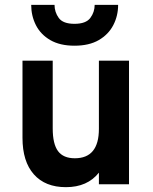

<svg xmlns="http://www.w3.org/2000/svg" viewBox="-20 -762 632 794"><path d="M252.5 12Q167 12 120 -41Q73 -94 73 -192V-511H198V-231Q198 -166.5 220 -137Q242 -107.5 289.5 -107.5Q389 -107.5 389 -229V-511H513.5V0H389V-48Q341.5 12 252.5 12ZM288 -573Q228 -573 188 -596.2Q148 -619.5 128.5 -658Q109 -696.5 109 -742H205.5Q205.5 -712 223 -687.8Q240.5 -663.5 288 -663.5Q335.5 -663.5 353.5 -687.8Q371.5 -712 371.5 -742H468.5Q468.5 -696.5 448.5 -658Q428.5 -619.5 388.5 -596.2Q348.5 -573 288 -573Z"/></svg>

Font: Overpass
Style: Bold
Weight: 700
Designer: Delve Withrington, Dave Bailey, Thomas Jockin
Foundry: Delve Fonts LLC
Version: Version 4.000; ttfautohint (v1.8.3)